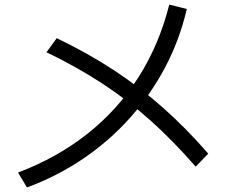

<svg xmlns="http://www.w3.org/2000/svg" viewBox="-20 -790 1040 848"><path d="M59.7 -28Q232.7 -93.4 366.8 -199.7Q501 -306 592.1 -449.7Q683.3 -593.4 727.6 -769.7L805 -750.3Q773.4 -613.7 709.2 -492.3Q645 -371 553.9 -269.2Q462.7 -167.3 347.9 -89.5Q233 -11.7 99 38ZM844.3 -54Q745 -168 645 -257.5Q545 -347 432.8 -420.5Q320.6 -494 185.3 -559.3L230.7 -621.4Q367 -556 482.2 -480.5Q597.3 -405 699.5 -314.7Q801.7 -224.4 899.7 -111.4Z"/></svg>

Font: M PLUS 1 Thin
Style: Regular
Weight: 100
Designer: Coji Morishita
Foundry: UNDERFOREST DESIGN
Version: Version 1.001